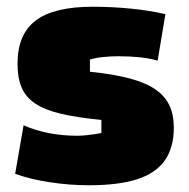

<svg xmlns="http://www.w3.org/2000/svg" viewBox="-20 -535 561 570"><path d="M32 -346Q32 -433 86 -474Q140 -515 255 -515Q312 -515 367.5 -509.5Q423 -504 471 -493L448 -355Q423 -362 394.5 -365Q366 -368 331 -368Q308 -368 284.5 -365.5Q261 -363 247 -358V-322Q316 -315 363.5 -302.5Q411 -290 440 -270.5Q469 -251 482.5 -223Q496 -195 496 -156Q496 -97 469.5 -59Q443 -21 387.5 -3Q332 15 244 15Q186 15 127.5 6Q69 -3 25 -19L50 -163Q121 -132 210 -132Q223 -132 241 -134Q259 -136 281 -140V-179Q208 -186 160 -197.5Q112 -209 84 -228Q56 -247 44 -275.5Q32 -304 32 -346Z"/></svg>

Font: Changa ExtraBold
Style: Regular
Weight: 800
Designer: Eduardo Rodriguez Tunni
Foundry: Eduardo Rodriguez Tunni
Version: Version 3.002; ttfautohint (v1.8.2)